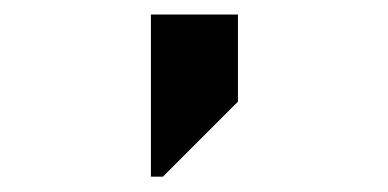

<svg xmlns="http://www.w3.org/2000/svg" viewBox="-20 -132 520 257"><path d="M182 -112.5V104.5H198L298.5 4V-112.5Z"/></svg>

Font: Melete
Style: Regular
Weight: 400
Width: 6
Designer: Sora Sagano
Foundry: DOT COLON
Version: Version 0.200;FEAKit 1.0